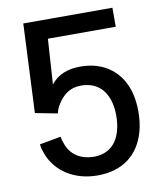

<svg xmlns="http://www.w3.org/2000/svg" viewBox="-81 -766 696 836"><g transform="rotate(-10 267.5 -348.0)"><path d="M497 -317C473 -413 399 -474 291 -474C233 -474 190 -456 160 -418L173 -618H473V-702H79L61 -309L159 -290C163 -305 166 -313 170 -320C198 -370 233 -392 279 -392C341 -392 386 -359 402 -292C406 -276 408 -257 408 -237C408 -211 405 -191 401 -176C386 -114 346 -77 281 -77C228 -77 183 -102 164 -151C159 -165 156 -174 153 -188L59 -171C61 -156 64 -144 70 -128C101 -46 181 6 284 6C394 6 468 -51 495 -150C502 -176 506 -204 506 -237C506 -266 503 -293 497 -317Z"/></g></svg>

Font: Arthouse Owned Medium
Style: Regular
Weight: 500
Designer: Jeremy Tribby
Foundry: Tribby Type
Version: Version 1.000;PS 001.000;hotconv 1.0.88;makeotf.lib2.5.64775